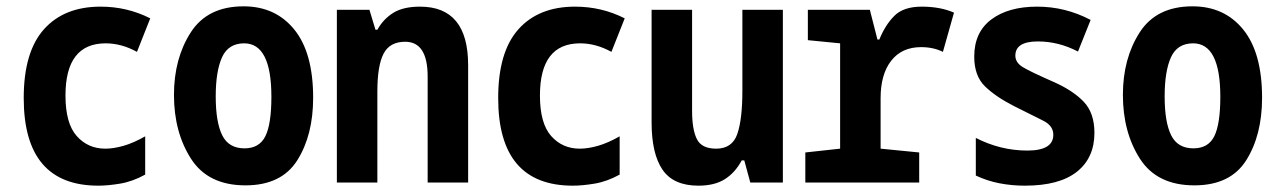

<svg xmlns="http://www.w3.org/2000/svg" viewBox="-20 -577 4040 607"><path d="M439 -25V-146Q402 -125 370.5 -116Q339 -107 313 -107Q258 -107 222.5 -147Q187 -187 187 -275Q187 -440 314 -440Q364 -440 413 -413L455 -519Q382 -556 298 -556Q183 -556 119 -484.5Q55 -413 55 -267Q55 10 291 10Q321 10 360 3.5Q399 -3 439 -25Z M970 -268Q970 -410 910.5 -483.5Q851 -557 750 -557Q636 -557 583 -474.5Q530 -392 530 -277Q530 -159 584 -75Q638 9 756 9Q870 9 920 -70.5Q970 -150 970 -268ZM662 -272Q662 -352 682 -396Q702 -440 752 -440Q838 -440 838 -271Q838 -185 819 -146.5Q800 -108 753 -108Q703 -108 682.5 -149.5Q662 -191 662 -272Z M1173 0V-288Q1173 -369 1192.5 -407Q1212 -445 1261 -445Q1332 -445 1332 -335V0H1460V-371Q1460 -556 1308 -556Q1255 -556 1223.5 -536.5Q1192 -517 1173 -483H1167L1148 -546H1045V0Z M1939 -25V-146Q1902 -125 1870.5 -116Q1839 -107 1813 -107Q1758 -107 1722.5 -147Q1687 -187 1687 -275Q1687 -440 1814 -440Q1864 -440 1913 -413L1955 -519Q1882 -556 1798 -556Q1683 -556 1619 -484.5Q1555 -413 1555 -267Q1555 10 1791 10Q1821 10 1860 3.5Q1899 -3 1939 -25Z M2325 -70H2333L2352 0H2455V-546H2327V-290Q2327 -200 2311 -153.5Q2295 -107 2244 -107Q2198 -107 2183 -137.5Q2168 -168 2168 -226V-546H2040V-190Q2040 -91 2074.5 -40.5Q2109 10 2188 10Q2239 10 2271.5 -10.5Q2304 -31 2325 -70Z M2886 0V-95L2764 -107V-267Q2764 -342 2797.5 -385Q2831 -428 2892 -428Q2931 -428 2961 -413L2996 -537Q2953 -556 2894 -556Q2836 -556 2807 -526.5Q2778 -497 2760 -452H2754L2730 -546H2534V-450L2636 -440V-107L2526 -95V0Z M3440 -157Q3440 -220 3406 -255.5Q3372 -291 3311 -318Q3238 -350 3214 -364.5Q3190 -379 3190 -401Q3190 -446 3261 -446Q3327 -446 3388 -414L3428 -514Q3348 -556 3259 -556Q3168 -556 3114 -515.5Q3060 -475 3060 -398Q3060 -337 3094 -304Q3128 -271 3185 -242Q3244 -212 3277 -196Q3310 -180 3310 -151Q3310 -101 3228 -101Q3143 -101 3065 -141V-22Q3101 -5 3140 2.5Q3179 10 3220 10Q3329 10 3384.5 -34Q3440 -78 3440 -157Z M3970 -268Q3970 -410 3910.5 -483.5Q3851 -557 3750 -557Q3636 -557 3583 -474.5Q3530 -392 3530 -277Q3530 -159 3584 -75Q3638 9 3756 9Q3870 9 3920 -70.5Q3970 -150 3970 -268ZM3662 -272Q3662 -352 3682 -396Q3702 -440 3752 -440Q3838 -440 3838 -271Q3838 -185 3819 -146.5Q3800 -108 3753 -108Q3703 -108 3682.5 -149.5Q3662 -191 3662 -272Z"/></svg>

Font: Noto Sans Mono UI Condensed
Style: Bold
Weight: 700
Width: 3
Designer: Monotype Design team
Foundry: Monotype Imaging Inc.
Version: 1.000